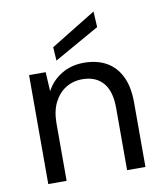

<svg xmlns="http://www.w3.org/2000/svg" viewBox="-82 -798 738 866"><g transform="rotate(-10 286.5 -365.5)"><path d="M69 0V-499H145L150 -411Q174 -457 219 -484Q264 -511 321 -511Q380 -511 423 -487.5Q466 -464 490 -416Q514 -368 514 -294V0H430V-285Q430 -362 396.5 -400.5Q363 -439 302 -439Q259 -439 225.5 -418Q192 -397 172.5 -358Q153 -319 153 -262V0ZM202 -542 198 -604 405 -731 409 -659Z"/></g></svg>

Font: DM Sans 20pt
Style: Regular
Weight: 400
Version: Version 4.004;gftools[0.9.30]